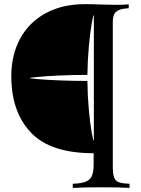

<svg xmlns="http://www.w3.org/2000/svg" viewBox="-20 -729 685 930"><path d="M473.6 -707Q545.4 -705.6 543.5 -705.6Q578.6 -705.6 603.5 -708V-689Q571.8 -687.5 555.2 -679.9Q538.6 -672.4 532.5 -658.4Q526.4 -644.5 526.4 -621.1V75.2Q526.4 112.8 532.5 129.9Q538.6 147 554.9 153.3Q571.3 159.7 607.4 161.1V181.2Q561.5 178.2 480.5 178.2Q380.9 178.2 332.5 181.2V161.1Q375 159.7 396.2 150.6Q417.5 141.6 425.5 122.1Q433.6 102.5 433.6 64.9V13.2Q224.1 13.2 129.4 -87.2Q34.7 -187.5 34.7 -359.9Q34.7 -462.4 77.4 -541.5Q120.1 -620.6 200.9 -664.8Q281.7 -709 392.6 -709Q421.9 -709 473.6 -707ZM403.3 -366.2Q333 -366.2 269 -363.3Q205.1 -360.4 164.3 -356.4Q123.5 -352.5 123.5 -351.1Q123.5 -349.1 163.6 -345.7Q203.6 -342.3 267.8 -339.6Q332 -336.9 403.3 -336.9Q404.3 -262.2 410.4 -196.3Q416.5 -130.4 423.8 -89.1Q431.2 -47.9 434.6 -47.9V-655.8Q431.2 -655.8 423.8 -613.3Q416.5 -570.8 410.4 -504.4Q404.3 -438 403.3 -366.2Z"/></svg>

Font: TypoPRO Playfair Display
Style: Regular
Weight: 400
Designer: Claus Eggers Sørensen
Foundry: Claus Eggers Sørensen
Version: Version 1.004;PS 001.004;hotconv 1.0.70;makeotf.lib2.5.58329